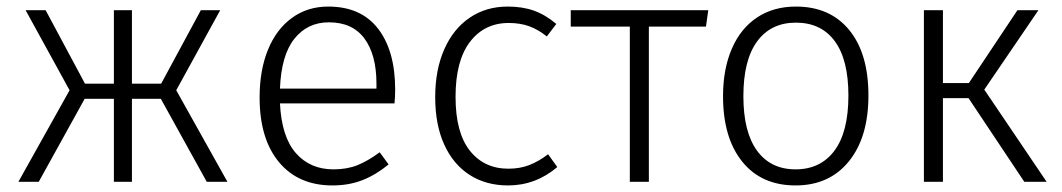

<svg xmlns="http://www.w3.org/2000/svg" viewBox="-20 -554 3235 585"><path d="M517 -279 673 0H610L470 -253H382V0H327V-253H238L98 0H36L192 -279L58 -523H119L239 -299H327V-523H382V-299H471L592 -523H651Z M1182 -239H833Q838 -137 881.5 -87.5Q925 -38 996 -38Q1037 -38 1068.5 -50.5Q1100 -63 1137 -90L1164 -53Q1125 -21 1084 -5Q1043 11 993 11Q889 11 830 -60Q771 -131 771 -257Q771 -340 796.5 -402.5Q822 -465 869.5 -499.5Q917 -534 980 -534Q1080 -534 1132 -466.5Q1184 -399 1184 -281Q1184 -259 1182 -239ZM1127 -299Q1127 -387 1090.5 -436.5Q1054 -486 982 -486Q917 -486 877 -436Q837 -386 833 -284H1127Z M1675 -481 1646 -443Q1620 -464 1592.5 -474Q1565 -484 1530 -484Q1456 -484 1412 -426.5Q1368 -369 1368 -259Q1368 -150 1411.5 -95Q1455 -40 1529 -40Q1564 -40 1592.5 -51Q1621 -62 1650 -84L1678 -45Q1612 11 1528 11Q1461 11 1411 -21Q1361 -53 1333.5 -113.5Q1306 -174 1306 -258Q1306 -341 1333.5 -403.5Q1361 -466 1411 -500Q1461 -534 1527 -534Q1572 -534 1607 -521.5Q1642 -509 1675 -481Z M2131 -473H1957V0H1899V-473H1719V-523H2138Z M2626 -263Q2626 -136 2566.5 -62.5Q2507 11 2404 11Q2300 11 2241.5 -61.5Q2183 -134 2183 -261Q2183 -344 2210 -406Q2237 -468 2287 -501Q2337 -534 2405 -534Q2509 -534 2567.5 -462.5Q2626 -391 2626 -263ZM2245 -261Q2245 -152 2286.5 -95Q2328 -38 2404 -38Q2480 -38 2522.5 -95Q2565 -152 2565 -263Q2565 -372 2523.5 -428.5Q2482 -485 2405 -485Q2329 -485 2287 -428Q2245 -371 2245 -261Z M2979 -281 3169 0H3101L2931 -255H2853V0H2795V-523H2853V-301H2932L3080 -523H3144Z"/></svg>

Font: Fira Sans Light
Style: Regular
Weight: 300
Designer: bBox Type GmbH & Carrois Corporate GbR & Edenspiekermann AG
Foundry: bBox Type GmbH & Carrois Corporate GbR & Edenspiekermann AG
Version: Version 4.301